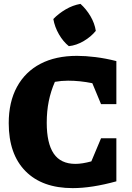

<svg xmlns="http://www.w3.org/2000/svg" viewBox="-20 -958 681 990"><path d="M355 12Q198 12 111.5 -75.5Q25 -163 25 -323Q25 -432 67.5 -510Q110 -588 188.5 -629Q267 -670 377 -670Q421 -670 473 -663.5Q525 -657 580 -643V-421H501L456 -529Q392 -542 331 -542Q297 -542 263 -536Q242 -488 231.5 -436.5Q221 -385 221 -325Q221 -219 257 -166Q293 -113 369 -113Q404 -113 451 -126L501 -245H580V-23Q453 12 355 12ZM395 -938Q425 -911 446.5 -874.5Q468 -838 474 -799Q450 -769 412 -746.5Q374 -724 335 -720Q306 -743 284 -781Q262 -819 255 -860Q282 -888 318.5 -909.5Q355 -931 395 -938Z"/></svg>

Font: Piazzolla SC ExtraBold
Style: Regular
Weight: 800
Designer: Juan Pablo del Peral
Foundry: Huerta Tipografica
Version: Version 1.330